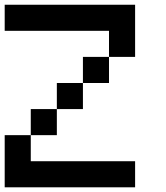

<svg xmlns="http://www.w3.org/2000/svg" viewBox="-20 -798 707 818"><path d="M111.1 -111.1H555.6V0H0V-222.2H111.1ZM444.4 -444.4H333.3V-555.6H444.4ZM333.3 -333.3H222.2V-444.4H333.3ZM222.2 -222.2H111.1V-333.3H222.2ZM444.4 -666.7H0V-777.8H555.6V-555.6H444.4Z"/></svg>

Font: Pixeloid Mono
Style: Regular
Weight: 400
Monospace: yes
Designer: GGBotNet
Foundry: GGBotNet
Version: 0.5